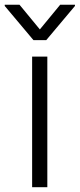

<svg xmlns="http://www.w3.org/2000/svg" viewBox="-50 -782 333 802"><path d="M84.2 0V-545.5H147.7V0ZM31.6 -762.1 116.5 -659.1 201.3 -762.1H263.1V-757.1L143.1 -614.3H89.8L-30.2 -757.1V-762.1Z"/></svg>

Font: Inter Zeller Light
Style: Regular
Weight: 300
Designer: Rasmus Andersson; Joe Bland
Foundry: zeller
Version: Version 3.015;git-dec3a8cb1